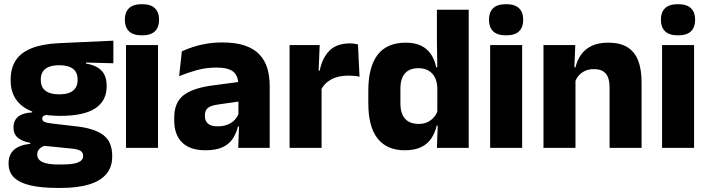

<svg xmlns="http://www.w3.org/2000/svg" viewBox="-20 -707 3390 918"><path d="M268.5 -153Q150 -153 90.5 -197Q31 -241 31 -320.5V-327Q31 -381 55.2 -418.2Q79.5 -455.5 130 -476Q180.5 -496.5 259.5 -500.5L522 -512.5V-404.5L391.5 -408V-403Q425 -397.5 446.8 -384.2Q468.5 -371 479.2 -349.8Q490 -328.5 490 -297.5V-294Q490 -225.5 435.8 -189.2Q381.5 -153 268.5 -153ZM261 79.5H276Q312 79.5 334.2 75Q356.5 70.5 367 61.5Q377.5 52.5 377.5 39V38Q377.5 20.5 362.8 13Q348 5.5 318.5 3L173.5 -11.5L207 -13.5Q192 -11 181.2 -5Q170.5 1 164.2 10Q158 19 158 32V33Q158 48 169 58.5Q180 69 202.8 74.2Q225.5 79.5 261 79.5ZM253.5 191.5Q179.5 191.5 127.2 179.8Q75 168 48 142.5Q21 117 21 75V73Q21 44.5 33.5 25Q46 5.5 69.5 -5.5Q93 -16.5 124.5 -19V-24Q86 -31 65.2 -48.5Q44.5 -66 44.5 -97.5V-98Q44.5 -120.5 54.8 -136Q65 -151.5 85 -159.8Q105 -168 134 -169.5V-186L247 -157.5L214 -158Q196.5 -158 189.2 -153.5Q182 -149 182 -140V-139.5Q182 -128.5 193.8 -123.8Q205.5 -119 232 -116L348.5 -102.5Q433.5 -92.5 475 -60.5Q516.5 -28.5 516.5 38.5V41.5Q516.5 92.5 487.8 125.8Q459 159 404.8 175.2Q350.5 191.5 272.5 191.5ZM263.5 -256Q293 -256 312.2 -263.8Q331.5 -271.5 341.2 -286.8Q351 -302 351 -323.5V-328Q351 -349.5 341.5 -364.5Q332 -379.5 312.8 -387.2Q293.5 -395 263.5 -395H263Q232.5 -395 213 -387Q193.5 -379 184.2 -364Q175 -349 175 -327.5V-323.5Q175 -302 184.8 -286.8Q194.5 -271.5 214 -263.8Q233.5 -256 263.5 -256Z M582.5 0V-491.5H735.5V0ZM659 -538Q616 -538 596.5 -557.8Q577 -577.5 577 -611V-614.5Q577 -648 596.5 -667.5Q616 -687 659 -687Q701 -687 720.8 -667.5Q740.5 -648 740.5 -614.5V-611Q740.5 -577 720.8 -557.5Q701 -538 659 -538Z M1119 0 1123.5 -123 1120 -130.5V-284L1119 -304Q1119 -345 1095 -364.5Q1071 -384 1014.5 -384Q965 -384 920.5 -371.5Q876 -359 836.5 -343L849.5 -461.5Q873 -472.5 902.2 -482.2Q931.5 -492 967 -498Q1002.5 -504 1043 -504Q1107.5 -504 1151 -489Q1194.5 -474 1220.5 -446.5Q1246.5 -419 1258 -380.8Q1269.5 -342.5 1269.5 -296.5V0ZM962.5 11.5Q889 11.5 851 -25.5Q813 -62.5 813 -131V-144.5Q813 -217 857.8 -251.8Q902.5 -286.5 1000 -299L1132 -316.5L1141 -224.5L1024 -207.5Q988.5 -203 974 -191Q959.5 -179 959.5 -155.5V-152Q959.5 -129.5 974 -116.2Q988.5 -103 1020.5 -103Q1048.5 -103 1068.8 -111.5Q1089 -120 1102 -133.8Q1115 -147.5 1121.5 -164.5L1143 -102.5H1118Q1110 -70.5 1093.2 -44.5Q1076.5 -18.5 1045 -3.5Q1013.5 11.5 962.5 11.5Z M1514.5 -276 1472.5 -369H1508.5Q1520.5 -430 1555.2 -464.8Q1590 -499.5 1653.5 -499.5Q1664.5 -499.5 1673.8 -498Q1683 -496.5 1691.5 -494.5L1699 -340Q1688.5 -343 1674.5 -344.2Q1660.5 -345.5 1646 -345.5Q1597 -345.5 1563.5 -327.2Q1530 -309 1514.5 -276ZM1364.5 0V-491.5H1508.5L1502 -334.5L1517.5 -332.5V0Z M1915.5 11.5Q1829.5 11.5 1785.2 -45Q1741 -101.5 1741 -213V-273.5Q1741 -387 1785.5 -445Q1830 -503 1920 -503Q1964 -503 1993.5 -488.5Q2023 -474 2040.8 -447.5Q2058.5 -421 2065.5 -385H2107L2071 -286Q2070 -316.5 2059 -337.5Q2048 -358.5 2028.2 -369.8Q2008.5 -381 1980.5 -381Q1938.5 -381 1916.5 -356.5Q1894.5 -332 1894.5 -283V-212.5Q1894.5 -164 1916.8 -139.2Q1939 -114.5 1982.5 -114.5Q2005.5 -114.5 2023.8 -123Q2042 -131.5 2054.8 -146.5Q2067.5 -161.5 2073.5 -180.5L2111 -106.5H2068Q2060.5 -73.5 2043 -46.5Q2025.5 -19.5 1994.5 -4Q1963.5 11.5 1915.5 11.5ZM2069 0 2073.5 -124.5 2071 -150.5V-349.5V-371L2069 -513.5V-660.5H2221V0Z M2323.5 0V-491.5H2476.5V0ZM2400 -538Q2357 -538 2337.5 -557.8Q2318 -577.5 2318 -611V-614.5Q2318 -648 2337.5 -667.5Q2357 -687 2400 -687Q2442 -687 2461.8 -667.5Q2481.5 -648 2481.5 -614.5V-611Q2481.5 -577 2461.8 -557.5Q2442 -538 2400 -538Z M2894.5 0V-289Q2894.5 -316 2887.5 -335.8Q2880.5 -355.5 2864 -366Q2847.5 -376.5 2819 -376.5Q2795.5 -376.5 2777.5 -368.2Q2759.5 -360 2747.2 -345.8Q2735 -331.5 2729 -313.5L2705.5 -385H2731.5Q2739.5 -418.5 2757.8 -445Q2776 -471.5 2808 -487.2Q2840 -503 2889 -503Q2944 -503 2979 -481.8Q3014 -460.5 3030.8 -418.5Q3047.5 -376.5 3047.5 -313.5V0ZM2578.5 0V-491.5H2730.5L2725.5 -368.5L2731.5 -354V0Z M3145.5 0V-491.5H3298.5V0ZM3222 -538Q3179 -538 3159.5 -557.8Q3140 -577.5 3140 -611V-614.5Q3140 -648 3159.5 -667.5Q3179 -687 3222 -687Q3264 -687 3283.8 -667.5Q3303.5 -648 3303.5 -614.5V-611Q3303.5 -577 3283.8 -557.5Q3264 -538 3222 -538Z"/></svg>

Font: Anek Odia Medium
Style: Bold
Weight: 700
Version: Version 1.003